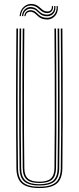

<svg xmlns="http://www.w3.org/2000/svg" viewBox="-20 -944 398 969"><path d="M178.8 5Q117.5 5 90.5 -18.2Q63.5 -41.5 62.8 -95Q61.8 -181.8 61.4 -269.2Q61 -356.8 61 -444.9Q61 -533 61.5 -621.8Q62 -710.5 62.8 -800H70.8Q70 -711.2 69.5 -623.5Q69 -535.8 68.9 -448.2Q68.8 -360.8 69.2 -272.8Q69.8 -184.8 70.8 -95Q71.5 -43.8 97.2 -22.6Q123 -1.5 178.8 -1.5Q234.8 -1.5 260.4 -22.6Q286 -43.8 286.8 -95Q288 -182 288.4 -269.5Q288.8 -357 288.6 -445.1Q288.5 -533.2 288 -622Q287.5 -710.8 286.8 -800H294.8Q295.8 -680.8 296.2 -564.1Q296.8 -447.5 296.5 -331Q296.2 -214.5 294.8 -95Q294 -41.5 267 -18.2Q240 5 178.8 5ZM178.8 -7.8Q127.8 -7.8 103.5 -27.4Q79.2 -47 78.8 -95.2Q77.8 -182.2 77.2 -269.8Q76.8 -357.2 76.9 -445.1Q77 -533 77.5 -621.8Q78 -710.5 78.8 -800H86.8Q86 -711 85.5 -623.2Q85 -535.5 84.9 -448.1Q84.8 -360.8 85.2 -272.8Q85.8 -184.8 86.8 -95.2Q87.2 -51.2 109.1 -32.8Q131 -14.2 178.8 -14.2Q226.5 -14.2 248.4 -32.8Q270.2 -51.2 270.8 -95.2Q272 -182.5 272.4 -270Q272.8 -357.5 272.6 -445.4Q272.5 -533.2 272 -621.9Q271.5 -710.5 270.8 -800H278.8Q279.5 -711 280 -623.2Q280.5 -535.5 280.6 -448.1Q280.8 -360.8 280.4 -272.8Q280 -184.8 278.8 -95.2Q278.2 -47 254 -27.4Q229.8 -7.8 178.8 -7.8ZM178.8 -20.5Q134.2 -20.5 114.8 -38Q95.2 -55.5 94.8 -95.5Q93.2 -212.2 93 -328.8Q92.8 -445.2 93.2 -562.9Q93.8 -680.5 94.8 -800H102.8Q102 -711.2 101.5 -622.9Q101 -534.5 100.9 -446.5Q100.8 -358.5 101.2 -270.8Q101.8 -183 102.8 -95.5Q103.2 -58.8 121 -42.9Q138.8 -27 178.8 -27Q219 -27 236.6 -42.9Q254.2 -58.8 254.8 -95.5Q256.2 -212.5 256.5 -329Q256.8 -445.5 256.2 -563Q255.8 -680.5 254.8 -800H262.8Q263.5 -711.2 264 -622.8Q264.5 -534.2 264.6 -446.2Q264.8 -358.2 264.4 -270.5Q264 -182.8 262.8 -95.5Q262.2 -55.5 242.8 -38Q223.2 -20.5 178.8 -20.5ZM78.8 -862.5Q81.8 -894.5 102.1 -911.2Q122.5 -928 148.8 -923Q160.8 -920.8 168.9 -915.5Q177 -910.2 183.4 -904.1Q189.8 -898 196.8 -893Q203.8 -888 213.8 -886.5Q228.2 -884.2 235.6 -892Q243 -899.8 241.8 -913.5H247.8Q249 -895.8 239.4 -885.9Q229.8 -876 212 -878.5Q201.2 -880 193.9 -884.9Q186.5 -889.8 180.1 -895.9Q173.8 -902 166.4 -907.2Q159 -912.5 147.8 -915Q124.5 -920 106 -905.9Q87.5 -891.8 84.8 -862.5ZM90.8 -862.5Q92.8 -887.5 109.1 -899.9Q125.5 -912.2 146 -907.2Q156.5 -904.8 163.5 -899.4Q170.5 -894 176.6 -887.9Q182.8 -881.8 190.5 -876.9Q198.2 -872 210.2 -870.5Q229.2 -868.2 242.1 -879Q255 -889.8 253.8 -913.5H259.8Q261.8 -887 247.1 -873.2Q232.5 -859.5 208.8 -862.5Q196.2 -864.2 188.4 -869.2Q180.5 -874.2 174.6 -880.4Q168.8 -886.5 161.9 -891.8Q155 -897 144.5 -899.2Q126.2 -903 112.5 -892.9Q98.8 -882.8 96.8 -862.5ZM102.8 -862.5Q104 -878.5 115.6 -886.9Q127.2 -895.2 143.2 -891.5Q152.8 -889.2 159.2 -884.1Q165.8 -879 171.8 -872.9Q177.8 -866.8 185.8 -861.8Q193.8 -856.8 206.5 -854.8Q234 -850.5 250.9 -867.4Q267.8 -884.2 265.8 -913.5H271.8Q274.5 -879.5 254.6 -860.4Q234.8 -841.2 204 -846.8Q191.2 -849 183 -854Q174.8 -859 168.8 -865Q162.8 -871 156.6 -876.1Q150.5 -881.2 142.2 -883.5Q129.8 -887 119.8 -881.4Q109.8 -875.8 108.8 -862.5Z"/></svg>

Font: Big Shoulders Inline Text Thin
Style: Regular
Weight: 100
Designer: Patric King
Foundry: XO Type Co
Version: Version 2.002